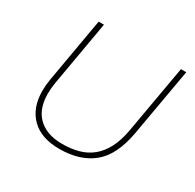

<svg xmlns="http://www.w3.org/2000/svg" viewBox="-149 -830 1017 1002"><g transform="rotate(30 360.0 -329.0)"><path d="M325 10Q215 10 156 -48.5Q97 -107 97 -210Q97 -242 103 -278L171 -668H203L135 -278Q129 -242 129 -210Q129 -169 140 -134.5Q151 -100 175 -74.5Q199 -49 236 -34.5Q273 -20 325 -20Q377 -20 421.5 -32Q466 -44 500.5 -72Q535 -100 559 -145.5Q583 -191 595 -258L667 -668H699L627 -258Q601 -114 524.5 -52Q448 10 325 10Z"/></g></svg>

Font: Celebes Thin
Style: Italic
Weight: 250
Italic angle: -10°
Designer: Anugrah Pasau
Foundry: Lafontype
Version: Version 1.000; ttfautohint (v1.8.4)